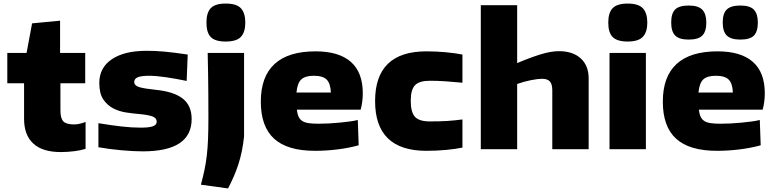

<svg xmlns="http://www.w3.org/2000/svg" viewBox="-20 -837 4344 1077"><path d="M321 16Q219 16 167 -31.5Q115 -79 115 -171V-370H21V-540H129L160 -706L317 -721V-540H458V-370H319V-218Q319 -173 335.5 -156Q352 -139 396 -139Q424 -139 460 -153V-2Q436 6 397.5 11Q359 16 321 16Z M781 12Q730 12 662.5 6Q595 0 532 -11V-146Q605 -134 662 -127.5Q719 -121 770 -121Q818 -121 838.5 -129Q859 -137 859 -154Q859 -174 837.5 -183Q816 -192 764 -197Q728 -200 688 -206Q648 -212 614.5 -229.5Q581 -247 559 -280Q537 -313 537 -372Q537 -457 607 -504.5Q677 -552 802 -552Q826 -552 850.5 -551Q875 -550 902 -547.5Q929 -545 961 -541Q993 -537 1033 -531L1027 -383Q965 -396 909.5 -404Q854 -412 817 -412Q772 -412 752.5 -403.5Q733 -395 733 -377Q733 -357 760.5 -348.5Q788 -340 855 -333Q955 -323 1005 -284Q1055 -245 1055 -169Q1055 12 781 12Z M1246 -604Q1187 -604 1162.5 -629Q1138 -654 1138 -710Q1138 -766 1162.5 -791.5Q1187 -817 1246 -817Q1307 -817 1331.5 -790.5Q1356 -764 1356 -710Q1356 -657 1331.5 -630.5Q1307 -604 1246 -604ZM1107 199Q1119 154 1127 116Q1135 78 1140 35.5Q1145 -7 1147 -58Q1149 -109 1149 -179Q1149 -224 1148.5 -316Q1148 -408 1145 -540H1349V-71Q1340 14 1317.5 83.5Q1295 153 1259 220Z M1747 9Q1592 9 1517.5 -59Q1443 -127 1443 -267Q1443 -407 1520 -478Q1597 -549 1750 -549Q1881 -549 1948 -490Q2015 -431 2015 -314Q2015 -265 2003 -222H1645Q1648 -197 1655.5 -181.5Q1663 -166 1677 -157.5Q1691 -149 1713 -146Q1735 -143 1767 -143Q1793 -143 1823.5 -144.5Q1854 -146 1884 -149Q1914 -152 1941 -155.5Q1968 -159 1987 -164L1992 -22Q1938 -7 1874 1Q1810 9 1747 9ZM1740 -412Q1692 -412 1670 -391.5Q1648 -371 1643 -318H1836Q1834 -369 1812.5 -390.5Q1791 -412 1740 -412Z M2372 9Q2084 9 2084 -270Q2084 -549 2372 -549Q2427 -549 2480.5 -544Q2534 -539 2574 -531V-373Q2524 -378 2479 -381Q2434 -384 2392 -384Q2332 -384 2308 -359Q2284 -334 2284 -272Q2284 -208 2307.5 -182Q2331 -156 2390 -156Q2419 -156 2443.5 -156.5Q2468 -157 2489.5 -158.5Q2511 -160 2531.5 -162Q2552 -164 2574 -167V-9Q2535 -1 2481.5 4Q2428 9 2372 9Z M2677 -808H2881V-483Q2951 -513 3010.5 -531.5Q3070 -550 3115 -550Q3193 -550 3237.5 -509.5Q3282 -469 3282 -397V0H3078V-330Q3078 -365 3064.5 -380Q3051 -395 3021 -395Q2997 -395 2959 -387.5Q2921 -380 2881 -366V0H2677Z M3501 -604Q3442 -604 3417 -629Q3392 -654 3392 -710Q3392 -766 3417 -791.5Q3442 -817 3501 -817Q3561 -817 3586 -790.5Q3611 -764 3611 -710Q3611 -657 3586 -630.5Q3561 -604 3501 -604ZM3399 -540H3603V0H3399Z M3843 -615Q3790 -615 3767.5 -637.5Q3745 -660 3745 -711Q3745 -762 3767.5 -784Q3790 -806 3843 -806Q3897 -806 3919.5 -782.5Q3942 -759 3942 -711Q3942 -660 3919.5 -637.5Q3897 -615 3843 -615ZM4133 -615Q4080 -615 4057 -637.5Q4034 -660 4034 -711Q4034 -762 4057 -784Q4080 -806 4133 -806Q4187 -806 4209 -782.5Q4231 -759 4231 -711Q4231 -660 4209 -637.5Q4187 -615 4133 -615ZM4002 9Q3847 9 3772.5 -59Q3698 -127 3698 -267Q3698 -407 3775 -478Q3852 -549 4005 -549Q4136 -549 4203 -490Q4270 -431 4270 -314Q4270 -265 4258 -222H3900Q3903 -197 3910.5 -181.5Q3918 -166 3932 -157.5Q3946 -149 3968 -146Q3990 -143 4022 -143Q4048 -143 4078.5 -144.5Q4109 -146 4139 -149Q4169 -152 4196 -155.5Q4223 -159 4242 -164L4247 -22Q4193 -7 4129 1Q4065 9 4002 9ZM3995 -412Q3947 -412 3925 -391.5Q3903 -371 3898 -318H4091Q4089 -369 4067.5 -390.5Q4046 -412 3995 -412Z"/></svg>

Font: Encode Sans Wide
Style: ExtraBold
Weight: 800
Designer: Pablo Impallari, Andres Torresi
Foundry: Pablo Impallari, Andres Torresi
Version: Version 1.000; ttfautohint (v1.00) -l 8 -r 50 -G 200 -x 14 -